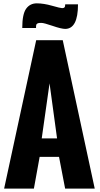

<svg xmlns="http://www.w3.org/2000/svg" viewBox="-20 -1117 594 1137"><path d="M4.4 0 194.3 -878.9H351.6L541 0H365.7L329.6 -188H214.8L180.7 0ZM227.1 -297.4H317.9L273.4 -623.5ZM193.4 -951.2H111.8Q111.8 -1033.2 134.8 -1065.4Q157.7 -1097.2 197.8 -1097.2Q238.3 -1097.2 288.1 -1083Q337.9 -1068.8 347.7 -1068.8Q357.4 -1068.8 361.3 -1072.8Q366.2 -1076.7 366.2 -1091.3H441.9Q441.9 -945.8 365.7 -945.8Q341.8 -946.3 291 -963.9Q240.2 -981.4 225.1 -981.4Q210 -981.4 205.1 -979.5Q200.2 -977.5 198.2 -975.1Q193.4 -971.2 193.4 -960Z"/></svg>

Font: Oswald-Bold
Style: Bold
Weight: 700
Designer: vernon adams
Foundry: vernon adams
Version: Version 2.002; ttfautohint (v0.92.18-e454-dirty) -l 8 -r 50 